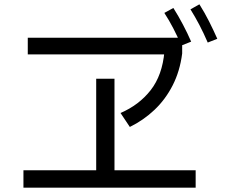

<svg xmlns="http://www.w3.org/2000/svg" viewBox="-20 -870 1040 887"><path d="M579.8 -283.5 536.8 -348Q622.3 -384.7 676.1 -453.5Q730 -522.4 739.7 -632.2L757.1 -618.8H108.3V-695.6H821.6V-622.8Q811.1 -541 777.7 -475.8Q744.4 -410.6 693.8 -362.6Q643.2 -314.6 579.8 -283.5ZM88.3 -3V-83.3H883.9V-3ZM424.4 -58.3V-506.4H508.9V-58.3ZM818.1 -659.8Q799.5 -702.5 780.4 -739.5Q761.3 -776.4 739.2 -810.3L780.9 -833.2Q804.6 -795.6 825.3 -756.2Q846.1 -716.8 863.1 -677.6ZM939.7 -673.4Q920.8 -717.2 901.1 -754.9Q881.3 -792.7 859.9 -826.8L901.2 -850.1Q925.5 -811.5 945.9 -771.1Q966.2 -730.7 983.9 -690.8Z"/></svg>

Font: Murecho Thin
Style: Regular
Weight: 100
Designer: Neil Summerour
Foundry: Positype
Version: Version 1.010